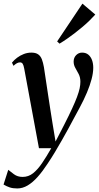

<svg xmlns="http://www.w3.org/2000/svg" viewBox="-68 -816 557 1082"><path d="M68.5 -429Q65 -448.5 59.8 -456.5Q54.5 -464.5 45 -464.5Q35.5 -464.5 26.8 -459.5Q18 -454.5 8 -445L-0.5 -463Q11.5 -478 28.5 -490.8Q45.5 -503.5 66 -511.5Q86.5 -519.5 109 -519.5Q133 -519.5 147 -509.8Q161 -500 168 -481.5Q175 -463 179.5 -437.5Q184.5 -404 190.5 -364.5Q196.5 -325 202.8 -283Q209 -241 215.5 -199.8Q222 -158.5 228 -121L245 -18.5L293.5 -112.5Q320.5 -165.5 338.2 -204Q356 -242.5 366.2 -270Q376.5 -297.5 380.8 -318Q385 -338.5 385 -355Q385 -380 375.5 -398.5Q366 -417 356.5 -433.2Q347 -449.5 347 -469Q347 -491 361 -505.2Q375 -519.5 394.5 -519.5Q416 -519.5 429.8 -508Q443.5 -496.5 450.5 -477.5Q457.5 -458.5 457.5 -434.5Q457.5 -405.5 448.2 -370.2Q439 -335 422 -294.5Q405 -254 380.5 -208.5Q365.5 -181.5 349.5 -151.2Q333.5 -121 316.2 -89.2Q299 -57.5 280.2 -24.8Q261.5 8 241.8 41Q222 74 200.5 106Q172.5 149 144.5 180.5Q116.5 212 88 229Q59.5 246 29.5 246Q4.5 246 -12.8 240.2Q-30 234.5 -48 224L-21.5 141Q-9.5 151 10.8 166Q31 181 59.5 181Q92.5 181 118.5 160.2Q144.5 139.5 169.2 103Q194 66.5 221 19H151.5ZM254 -582.5 396.5 -795.5 469 -734Q454.5 -718 436.8 -700.5Q419 -683 398.2 -665.5Q377.5 -648 355.5 -631Q333.5 -614 311.2 -598.5Q289 -583 267.5 -570Z"/></svg>

Font: Merriweather 144pt Medium
Style: Italic
Weight: 500
Italic angle: -7.8°
Version: Version 2.101